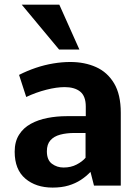

<svg xmlns="http://www.w3.org/2000/svg" viewBox="-20 -808 602 836"><path d="M209 8.8Q136.2 8.8 90.1 -30.5Q43.9 -69.8 43.9 -147.5Q43.9 -191.4 63 -221.4Q82 -251.5 114.3 -269Q146.5 -286.6 187 -294.4Q227.5 -302.2 270 -302.2H353.5V-343.8Q353.5 -389.6 329.1 -409.2Q304.7 -428.7 261.7 -428.7Q226.1 -428.7 181.4 -417.2Q136.7 -405.8 94.2 -385.7L63 -481.9Q98.6 -500 136.2 -512.7Q173.8 -525.4 211.9 -531.7Q250 -538.1 286.1 -538.1Q348.6 -538.1 398.2 -515.9Q447.8 -493.7 476.8 -445.1Q505.9 -396.5 505.9 -316.9V0H389.2L374 -59.6Q355.5 -40 332 -24.7Q308.6 -9.3 278.3 -0.2Q248 8.8 209 8.8ZM256.8 -78.6Q289.1 -78.6 313.7 -91.6Q338.4 -104.5 352.5 -121.1V-229H304.7Q269.5 -229 242.2 -221.7Q214.8 -214.4 199.5 -197Q184.1 -179.7 184.1 -149.4Q184.1 -111.3 206.1 -95Q228 -78.6 256.8 -78.6ZM237.3 -592.3 74.7 -787.6H238.3L325.7 -592.3Z"/></svg>

Font: Comme
Style: Bold
Weight: 700
Version: Version 1.000;gftools[0.9.27]